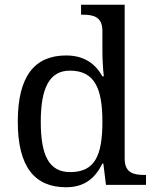

<svg xmlns="http://www.w3.org/2000/svg" viewBox="-20 -780 654 810"><path d="M259 10C337 10 382 -29 412 -90H416L427 0H596V-42H588C544 -42 506 -51 506 -110V-760H322V-718H330C374 -718 412 -709 412 -650V-568C412 -536 414 -491 418 -458H412C383 -510 336 -546 259 -546C127 -546 55 -460 55 -267C55 -75 127 10 259 10ZM276 -54C187 -54 152 -124 152 -266C152 -406 187 -482 275 -482C380 -482 412 -406 412 -267C412 -123 380 -54 276 -54Z"/></svg>

Font: Noto Serif Thai
Style: Regular
Weight: 400
Designer: Monotype Design Team
Foundry: Monotype Imaging Inc.
Version: Version 1.901